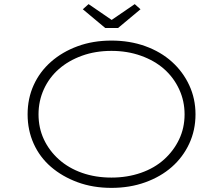

<svg xmlns="http://www.w3.org/2000/svg" viewBox="-20 -902 1083 932"><path d="M521 10Q431 10 356.5 -17.5Q282 -45 227.5 -92Q173 -139 143.5 -204.5Q114 -270 114 -347Q114 -424 143.5 -489Q173 -554 227.5 -602Q282 -650 356.5 -677.5Q431 -705 521 -705Q610 -705 685 -678Q760 -651 814 -602.5Q868 -554 898.5 -488.5Q929 -423 929 -347Q929 -270 898.5 -204.5Q868 -139 814 -91.5Q760 -44 685 -17Q610 10 521 10ZM521 -40Q598 -40 664 -63Q730 -86 776.5 -128Q823 -170 849.5 -225.5Q876 -281 876 -347Q876 -412 849.5 -469Q823 -526 776.5 -567Q730 -608 664 -631.5Q598 -655 521 -655Q443 -655 378 -631.5Q313 -608 266 -567Q219 -526 193 -469Q167 -412 167 -347Q167 -281 193 -225.5Q219 -170 266 -128Q313 -86 378 -63Q443 -40 521 -40ZM491 -766 382 -857 410 -882 537 -795H507L634 -882L662 -857L553 -766Z"/></svg>

Font: Lexend Tera ExtraLight
Style: Regular
Weight: 250
Designer: Bonnie Shaver-Troup, Thomas Jockin
Foundry: Lexend
Version: Version 1.007